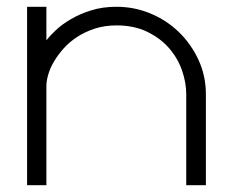

<svg xmlns="http://www.w3.org/2000/svg" viewBox="-20 -549 680 567"><path d="M117 -430Q127 -443 145 -460Q163 -477 189.5 -492.5Q216 -508 249.5 -518.5Q283 -529 324 -529Q376 -529 423.5 -509.5Q471 -490 507.5 -455Q544 -420 566 -372.5Q588 -325 588 -271V-2H530V-271Q530 -305 517.5 -341Q505 -377 479.5 -406.5Q454 -436 415 -455Q376 -474 324 -474Q289 -474 260 -464.5Q231 -455 208 -440Q185 -425 168 -406Q151 -387 139.5 -367.5Q128 -348 122.5 -329Q117 -310 117 -295V-223Q117 -187 117 -132Q117 -77 117 -2H60V-529H117Z"/></svg>

Font: LuenTai2017
Style: Regular
Weight: 400
Designer: LuenTai
Foundry: Microsoft Corpration
Version: Version 1.00 November 27, 2016, initial release